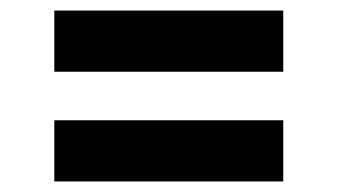

<svg xmlns="http://www.w3.org/2000/svg" viewBox="-20 -522 640 364"><path d="M83 -386V-502H517V-386ZM517 -178H83V-294H517Z"/></svg>

Font: Iosevka Curly Slab HvEx
Style: Regular
Weight: 900
Width: 7
Monospace: yes
Designer: Belleve Invis
Foundry: Belleve Invis
Version: Version 11.1.0; ttfautohint (v1.8.3)